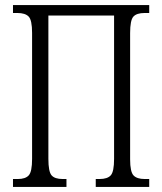

<svg xmlns="http://www.w3.org/2000/svg" viewBox="-20 -734 638 754"><path d="M31 0V-31H50Q80 -31 93 -45.5Q106 -60 106 -110V-605Q106 -655 92.5 -669Q79 -683 48 -683H31V-714H566V-683H548Q517 -683 504 -669Q491 -655 491 -604V-108Q491 -59 504.5 -45Q518 -31 548 -31H566V0H356V-31H371Q402 -31 415 -45.5Q428 -60 428 -110V-673H170V-110Q170 -60 182.5 -45.5Q195 -31 226 -31H241V0Z"/></svg>

Font: Noto Serif ExtraCondensed Light
Style: Regular
Weight: 300
Width: 2
Designer: Monotype Design Team
Foundry: Monotype Imaging Inc.
Version: Version 2.014; ttfautohint (v1.8.4.7-5d5b)